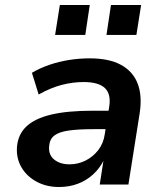

<svg xmlns="http://www.w3.org/2000/svg" viewBox="-20 -740 654 770"><path d="M217 10Q166 10 126.5 -11.5Q87 -33 66 -69Q45 -105 48 -150Q52 -201 86 -233Q120 -265 185.5 -280.5Q251 -296 352 -296H430L419 -222H354Q294 -222 255.5 -216.5Q217 -211 198 -196.5Q179 -182 177 -153Q174 -119 197.5 -100Q221 -81 259 -81Q293 -81 323 -96Q353 -111 374 -138Q395 -165 400 -201L418 -312Q426 -363 400.5 -387Q375 -411 315 -411Q272 -411 227.5 -399.5Q183 -388 135 -361L108 -448Q140 -467 178 -480Q216 -493 257 -499.5Q298 -506 340 -506Q417 -506 465 -480Q513 -454 532 -405Q551 -356 540 -285L495 0H380L396 -103H399Q382 -67 354.5 -41.5Q327 -16 292 -3Q257 10 217 10ZM407 -600 425 -720H546L527 -600ZM201 -600 220 -720H340L322 -600Z"/></svg>

Font: Nunito Sans 9pt
Style: Bold Italic
Weight: 700
Italic angle: -9°
Version: Version 3.101;gftools[0.9.27]